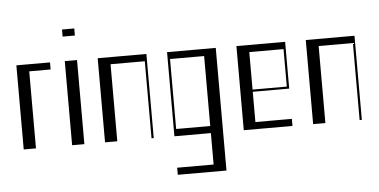

<svg xmlns="http://www.w3.org/2000/svg" viewBox="-63 -910 2556 1296"><g transform="rotate(-5 1215.5 -261.5)"><path d="M70 -570H298V-522H153V0H70Z M398 -570H481V0H398ZM398 -784H481V-736H398Z M621 -570H951V0H936V-522H704V0H621Z M1091 213H1338V0H1091V-570H1421V261H1091ZM1338 -48V-522H1107V-48Z M1561 -570H1891V-253H1644V-48H1891V0H1561ZM1876 -268V-522H1644V-268Z M2031 -570H2361V0H2346V-522H2114V0H2031Z"/></g></svg>

Font: Facade Sud
Style: Regular
Weight: 100
Designer: Éléonore Fines
Foundry: Velvetyne Type Foundry
Version: Version 1.001;Glyphs 3.2 (3202)